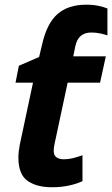

<svg xmlns="http://www.w3.org/2000/svg" viewBox="-20 -785 476 815"><path d="M200.2 9.8Q135.3 9.8 96.7 -17.6Q58.1 -44.9 58.1 -116.2Q58.1 -141.1 64 -170.9L120.1 -434.1H45.9L60.1 -505.9L146 -543L158.2 -594.2Q178.2 -684.6 223.6 -724.9Q269 -765.1 346.2 -765.1Q377 -765.1 400.1 -759.8Q423.3 -754.4 436 -749V-634.8Q425.3 -638.7 406.7 -642.8Q388.2 -647 367.2 -647Q312 -647 299.8 -588.9L291 -545.9H429.2L404.8 -434.1H267.1L210.9 -170.9Q208 -156.2 208 -145Q208 -125.5 219.7 -117.2Q231.4 -108.9 251 -108.9Q271 -108.9 289.3 -113.5Q307.6 -118.2 330.1 -126V-16.1Q306.6 -4.9 273.7 2.4Q240.7 9.8 200.2 9.8Z"/></svg>

Font: Open Sans
Style: Bold Italic
Weight: 700
Italic angle: -12°
Designer: Monotype Design Team
Foundry: Monotype Imaging Inc.
Version: Version 3.003; ttfautohint (v1.8.4)